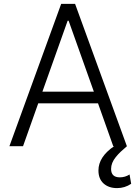

<svg xmlns="http://www.w3.org/2000/svg" viewBox="-20 -747 696 981"><path d="M97.7 0H28.1L292.6 -727.3H363.6L628.2 -0.4L628.6 0Q609.7 16 596.8 28.2Q583.8 40.5 571.7 55.4Q559.7 70.3 553.6 85.4Q547.6 100.5 547.6 116.1Q547.6 159.1 592.3 159.1Q619 159.1 642 144.5L650.2 192.1Q617.5 214.1 578.1 214.1Q535.5 214.1 509.2 190.5Q483 166.9 483 123.9Q483 54.7 562.9 0H558.6L480.8 -219.1H175.4ZM196.7 -278.8H459.5L330.6 -641H325.6Z"/></svg>

Font: Inter Light BETA
Style: Regular
Weight: 300
Designer: Rasmus Andersson
Foundry: rsms
Version: Version 3.011;git-f93a4a705